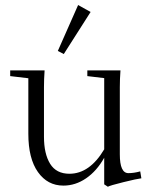

<svg xmlns="http://www.w3.org/2000/svg" viewBox="-20 -708 585 744"><path d="M227.1 -498.5 204.1 -510.7 282.7 -688.5 331.1 -661.6ZM225.6 11.2Q164.1 11.2 127 -41.3Q89.8 -93.8 89.8 -189.5V-404.8L19.5 -413.1V-435.1H152.8Q150.4 -400.9 150.4 -370.1V-178.2Q150.4 -111.8 174.3 -73.2Q198.2 -34.7 249 -34.7Q327.6 -34.7 383.8 -129.4V-405.3L318.4 -413.1V-435.1H446.8Q444.3 -400.9 444.3 -370.1V-109.9Q444.3 -37.1 477.5 -37.1Q499 -37.1 523.4 -43.9L527.8 -17.1Q510.7 -15.1 458.5 -2.2Q406.2 10.7 397.9 15.6L383.8 6.3V-96.7Q355 -45.4 313.7 -17.1Q272.5 11.2 225.6 11.2Z"/></svg>

Font: Elstob Light
Style: Regular
Weight: 300
Designer: Peter S. Baker
Version: Version 1.015